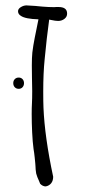

<svg xmlns="http://www.w3.org/2000/svg" viewBox="-20 -684 313 707"><path d="M194.3 -606.9Q184.1 -606.9 168.5 -610.4L161.1 -611.8Q151.9 -544.9 144.5 -466.3Q139.2 -415.5 139.2 -346.2Q139.2 -307.6 140.1 -287.6Q144.5 -179.7 175.8 -33.2Q175.8 -18.6 168.5 -9.3Q161.1 0 148.4 2.4Q137.2 2.4 127.9 -7.3L123.5 -18.1Q116.7 -32.2 113.3 -44.9Q111.8 -52.2 111.3 -59.8Q110.8 -67.4 110.8 -69.8Q110.8 -75.7 109.9 -82.5Q109.4 -87.9 107.7 -104.7Q106 -121.6 103.5 -135.7Q100.1 -161.1 98.4 -196.5Q96.7 -231.9 96.7 -264.2Q96.7 -287.1 97.7 -304.7Q98.6 -319.3 98.6 -348.6Q98.6 -366.7 97.7 -398.9L97.2 -443.4Q97.2 -471.2 99.1 -490.7Q102.1 -515.6 107.7 -543.9Q113.3 -572.3 114.7 -578.6Q120.1 -604.5 121.6 -612.8Q73.2 -614.3 57.1 -625.5Q46.4 -631.8 46.4 -642.6Q46.4 -651.4 56.6 -657.7Q66.9 -664.1 77.6 -664.1Q83.5 -664.1 110.8 -662.1Q109.9 -662.1 135.7 -659.7Q159.2 -657.7 179.2 -657.7Q183.6 -657.7 187 -658.2H195.3Q227.1 -658.2 227.1 -634.3Q227.5 -622.6 217.5 -614.7Q207.5 -606.9 194.3 -606.9ZM68.4 -377.9Q68.4 -368.7 63 -362.8Q57.6 -356.9 48.8 -356.9Q40 -356.9 34.4 -362.8Q28.8 -368.7 28.8 -377.9Q28.8 -386.7 34.4 -392.6Q40 -398.4 48.8 -398.4Q57.6 -398.4 63 -392.6Q68.4 -386.7 68.4 -377.9Z"/></svg>

Font: Amatica SC
Style: Bold
Weight: 400
Designer: Vernon Adams, Ben Nathan
Foundry: newtypography
Version: Version 2.000